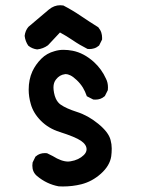

<svg xmlns="http://www.w3.org/2000/svg" viewBox="-20 -690 540 719"><path d="M101.1 -69.8Q101.1 -74.7 102.1 -81.5L112.8 -103.5L114.3 -104.5Q127.9 -116.7 148.4 -116.7Q151.4 -116.7 156.2 -116.2L177.7 -105.5Q210.4 -85 235.4 -85Q240.2 -85 244.1 -85.9Q274.9 -90.8 293.9 -109.4Q304.2 -119.6 304.2 -130.9Q304.2 -148.4 283.2 -162.8Q262.2 -177.2 203.6 -195.8Q161.6 -209 133.1 -237.8Q104.5 -266.6 95.2 -300.8Q87.4 -328.1 87.4 -354Q87.4 -392.1 101.1 -422.4Q113.3 -448.7 134.8 -470.2Q155.3 -490.7 184.6 -498.5Q200.7 -503.4 217.5 -503.4Q234.4 -503.4 252 -500Q293.9 -491.7 331.5 -458Q360.8 -431.2 377 -395Q384.3 -380.9 384.3 -362.8Q384.3 -358.4 383.8 -352.5L372.6 -330.1L371.1 -329.1Q357.4 -316.9 336.9 -316.9Q334 -316.9 329.1 -317.4L305.2 -329.6Q298.8 -348.1 290.5 -361.8Q280.8 -377.4 267.3 -390.1Q253.9 -402.8 243.7 -407.7Q233.4 -412.6 226.1 -412.6Q224.1 -412.6 222.7 -412.1Q203.1 -409.7 189.9 -392.6Q180.2 -380.9 180.2 -362.3Q180.2 -354 182.4 -342.3Q184.6 -330.6 189 -320.8Q195.8 -306.2 207 -298.3Q228 -283.7 267.6 -271Q309.6 -257.8 347.7 -226.6Q386.7 -194.8 394 -166Q398.4 -149.9 398.4 -134Q398.4 -118.2 396.5 -104.5Q391.1 -69.3 357.9 -39.6Q325.2 -10.3 284.7 0Q251.5 8.3 215.3 8.3Q202.1 8.3 199.7 7.8Q154.8 -0.5 118.2 -31.2Q101.1 -45.9 101.1 -69.8ZM205.6 -670.4Q210.9 -670.4 217.3 -669.4Q252 -651.4 283.9 -629.6Q315.9 -607.9 348.1 -587.9Q356.4 -577.6 359.4 -567.9Q362.3 -558.1 362.3 -549.3Q362.3 -546.4 362.3 -542L351.1 -519.5Q341.8 -511.7 332.8 -509Q323.7 -506.3 315.4 -506.3Q312 -506.3 307.6 -506.8Q278.3 -521.5 252 -539.6Q229 -555.2 204.6 -568.4L159.7 -520.5Q141.6 -507.3 119.1 -504.9Q100.1 -507.3 85.9 -519Q74.7 -535.2 72.3 -555.7Q74.7 -575.7 86.4 -589.4L163.1 -654.3Q182.6 -670.4 205.6 -670.4Z"/></svg>

Font: Bakudai
Style: Bold
Weight: 700
Version: Version 1.48